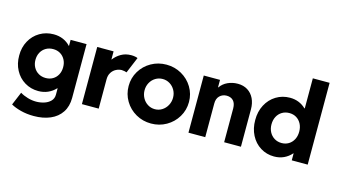

<svg xmlns="http://www.w3.org/2000/svg" viewBox="-102 -1122 2999 1705"><g transform="rotate(15 1397.5 -269.5)"><path d="M72.3 163.1 123 42Q153.8 61 193.1 72.5Q232.4 84 271.5 84Q307.1 84 342.5 73.2Q377.9 62.5 401.9 38.8Q425.8 15.1 425.8 -21.5V-79.1H422.4Q392.6 -46.9 352.5 -29.3Q312.5 -11.7 264.6 -11.7Q195.8 -11.7 139.6 -45.7Q83.5 -79.6 51.8 -139.4Q20 -199.2 20.5 -273.4Q20 -347.7 52.5 -407.2Q85 -466.8 142.1 -500.5Q199.2 -534.2 269.5 -534.2Q316.9 -534.2 356 -517.6Q395 -501 423.8 -469.7H425.8V-525.4H572.3V-30.3Q572.3 47.4 536.1 102.1Q500 156.7 434.6 184.8Q369.1 212.9 283.2 212.9Q218.8 212.9 163.6 198.5Q108.4 184.1 72.3 163.1ZM424.8 -273.4Q424.8 -312.5 408.4 -342.5Q392.1 -372.6 363.8 -389.4Q335.4 -406.2 298.8 -406.2Q261.2 -406.2 231.9 -389.2Q202.6 -372.1 186.3 -342Q169.9 -312 169.9 -273.4Q169.9 -235.8 186.3 -205.6Q202.6 -175.3 231.9 -158Q261.2 -140.6 298.8 -140.6Q335 -140.6 363.5 -157.2Q392.1 -173.8 408.4 -203.9Q424.8 -233.9 424.8 -273.4Z M670.4 -525.4H820.8V-451.2H822.8Q849.1 -486.3 889.4 -509.8Q929.7 -533.2 981.9 -533.2Q1001 -533.2 1017.6 -530Q1034.2 -526.9 1041.5 -522.5L980 -375Q973.6 -377.9 960.9 -380.6Q948.2 -383.3 934.1 -383.8Q908.2 -383.3 883.1 -370.6Q857.9 -357.9 841.3 -332.3Q824.7 -306.6 824.7 -269.5V0H670.4Z M1029.3 -263.7Q1029.3 -337.9 1066.4 -399.7Q1103.5 -461.4 1167 -497.3Q1230.5 -533.2 1306.6 -533.2Q1382.3 -533.2 1445.8 -497.3Q1509.3 -461.4 1546.6 -399.7Q1584 -337.9 1584 -263.7Q1584 -189 1546.6 -126.7Q1509.3 -64.5 1445.8 -28.3Q1382.3 7.8 1306.6 7.8Q1230.5 7.8 1167 -28.3Q1103.5 -64.5 1066.4 -126.7Q1029.3 -189 1029.3 -263.7ZM1437.5 -263.7Q1437.5 -301.8 1419.9 -333.3Q1402.3 -364.7 1372.3 -383.1Q1342.3 -401.4 1306.6 -401.4Q1270.5 -401.4 1240.5 -383.1Q1210.4 -364.7 1193.1 -333Q1175.8 -301.3 1175.8 -263.7Q1175.8 -226.1 1193.1 -193.8Q1210.4 -161.6 1240.5 -142.8Q1270.5 -124 1306.6 -124Q1342.8 -124 1372.6 -142.8Q1402.3 -161.6 1419.9 -193.8Q1437.5 -226.1 1437.5 -263.7Z M1649.9 -525.4H1799.3V-457H1802.2Q1827.1 -493.7 1869.6 -513.4Q1912.1 -533.2 1962.4 -533.2Q2014.2 -533.2 2052.5 -509.3Q2090.8 -485.4 2111.6 -442.4Q2132.3 -399.4 2132.3 -343.8V0H1978V-310.5Q1977.5 -356.9 1955.6 -380.9Q1933.6 -404.8 1894 -405.3Q1854.5 -404.8 1829.1 -379.4Q1803.7 -354 1804.2 -308.6V0H1649.9Z M2599.6 0V-63.5H2596.7Q2566.9 -29.3 2526.6 -10.7Q2486.3 7.8 2437.5 7.8Q2368.7 7.8 2312.5 -27.1Q2256.3 -62 2224.6 -123.8Q2192.9 -185.5 2193.4 -262.7Q2192.9 -339.8 2225.3 -401.6Q2257.8 -463.4 2314.9 -498.3Q2372.1 -533.2 2442.4 -533.2Q2485.8 -533.2 2522.7 -518.3Q2559.6 -503.4 2587.9 -475.6H2591.8V-752H2746.1V0ZM2597.7 -262.7Q2597.7 -303.2 2581.3 -334.5Q2564.9 -365.7 2536.6 -383.1Q2508.3 -400.4 2471.7 -400.4Q2434.1 -400.4 2404.8 -382.8Q2375.5 -365.2 2359.1 -334Q2342.8 -302.7 2342.8 -262.7Q2342.8 -223.6 2359.1 -192.4Q2375.5 -161.1 2404.8 -143.1Q2434.1 -125 2471.7 -125Q2507.8 -125 2536.4 -142.3Q2564.9 -159.7 2581.3 -190.9Q2597.7 -222.2 2597.7 -262.7Z"/></g></svg>

Font: Reddit Sans Chocolate ExtraBold
Style: Regular
Weight: 800
Designer: Stephen Hutchings
Foundry: Reddit
Version: Version 1.011